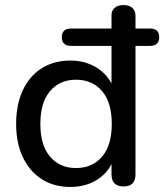

<svg xmlns="http://www.w3.org/2000/svg" viewBox="-20 -732 651 761"><path d="M281 -66Q346 -66 384.5 -111Q423 -156 423 -241Q423 -326 384.5 -371Q346 -416 281 -416Q217 -416 178.5 -371Q140 -326 140 -241Q140 -156 178.5 -111Q217 -66 281 -66ZM259 9Q194 9 146 -21.5Q98 -52 71 -108Q44 -164 44 -241Q44 -318 70.5 -374.5Q97 -431 145.5 -461.5Q194 -492 259 -492Q314 -492 357 -467.5Q400 -443 422 -401V-550H263Q225 -550 225 -585Q225 -619 263 -619H422V-670Q421 -689 434 -700.5Q447 -712 469 -712Q492 -712 504.5 -700.5Q517 -689 517 -670V-619H574Q611 -619 611 -585Q611 -550 574 -550H517V-41Q517 7 470 7Q422 7 422 -41V-82Q401 -40 358 -15.5Q315 9 259 9Z"/></svg>

Font: Chiron GoRound TC
Style: Regular
Weight: 400
Designer: Ryoko NISHIZUKA 西塚涼子 (kana, bopomofo & ideographs); Paul D. Hunt (Latin, Greek & Cyrillic); Sandoll Communications 산돌커뮤니
Foundry: Adobe
Version: Version 1.000;hotconv 1.1.1;makeotfexe 2.6.0